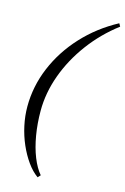

<svg xmlns="http://www.w3.org/2000/svg" viewBox="-146 -830 737 1130"><g transform="rotate(15 222.0 -265.0)"><path d="M204 235Q169 210 139 168Q109 126 86 73.5Q63 21 50.5 -37Q38 -95 38 -152Q38 -275 86.5 -391Q135 -507 224 -603.5Q313 -700 434 -765L444 -747Q345 -672 272 -573.5Q199 -475 159.5 -366Q120 -257 120 -148Q120 -71 132 0Q144 71 166.5 127.5Q189 184 219 219Z"/></g></svg>

Font: Platypi Light Light
Style: Italic
Weight: 300
Italic angle: -13°
Version: Version 1.200